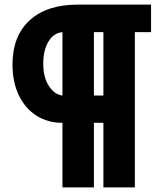

<svg xmlns="http://www.w3.org/2000/svg" viewBox="-20 -730 719 830"><path d="M34 -451Q34 -574 108 -642Q182 -710 316 -710H633V-591H563V80H427V-199H386V80H250V-199Q186 -199 137 -230.5Q88 -262 61 -319Q34 -376 34 -451ZM167 -455Q167 -395 191.5 -358Q216 -321 250 -317V-591Q212 -588 189.5 -550.5Q167 -513 167 -455ZM427 -591H386V-317H427Z"/></svg>

Font: Raleway ExtraBold
Style: Regular
Weight: 800
Designer: Matt McInerney, Pablo Impallari, Rodrigo Fuenzalida
Foundry: Matt McInerney, Pablo Impallari, Rodrigo Fuenzalida
Version: Version 4.026